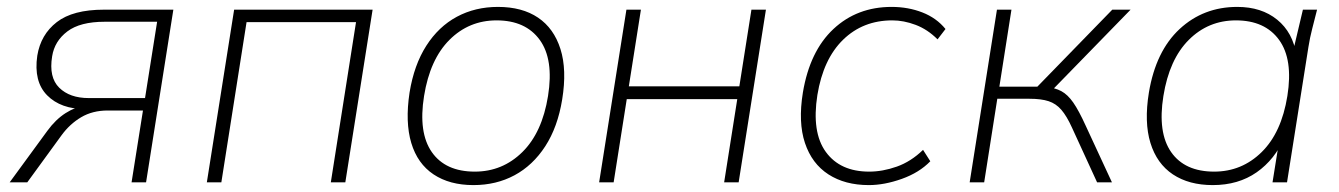

<svg xmlns="http://www.w3.org/2000/svg" viewBox="-20 -528 3878 556"><path d="M8 0 117 -149Q141 -182 170 -200.5Q199 -219 223 -219H240L228 -212Q156 -212 116.5 -252Q77 -292 88 -367Q98 -428 144.5 -464Q191 -500 281 -500H482L403 0H361L394 -208H292Q248 -208 215 -188.5Q182 -169 158 -136L59 0ZM237 -244H400L435 -465H283Q212 -465 175 -437Q138 -409 131 -365Q121 -304 151.5 -274Q182 -244 237 -244Z M579 0 658 -500H1059L980 0H938L1011 -464H694L621 0Z M1351 8Q1282 8 1235.5 -23Q1189 -54 1171 -114Q1153 -174 1166 -260Q1179 -340 1214.5 -395.5Q1250 -451 1303 -479.5Q1356 -508 1422 -508Q1492 -508 1538 -477Q1584 -446 1603 -386Q1622 -326 1608 -240Q1595 -160 1559 -104.5Q1523 -49 1470 -20.5Q1417 8 1351 8ZM1355 -31Q1435 -31 1492.5 -87.5Q1550 -144 1567 -250Q1584 -356 1543 -412.5Q1502 -469 1418 -469Q1338 -469 1281.5 -412.5Q1225 -356 1208 -250Q1191 -144 1230.5 -87.5Q1270 -31 1355 -31Z M1715 0 1794 -500H1836L1801 -278H2121L2156 -500H2198L2119 0H2077L2115 -241H1795L1757 0Z M2496 8Q2427 8 2379 -23Q2331 -54 2311 -114Q2291 -174 2305 -260Q2325 -380 2393.5 -444Q2462 -508 2562 -508Q2610 -508 2651 -492Q2692 -476 2718 -444L2695 -414Q2666 -443 2631.5 -456Q2597 -469 2564 -469Q2479 -469 2421.5 -413Q2364 -357 2347 -253Q2330 -145 2371.5 -88Q2413 -31 2497 -31Q2536 -31 2577 -45.5Q2618 -60 2653 -94L2674 -61Q2642 -28 2591.5 -10Q2541 8 2496 8Z M2788 0 2867 -500H2909L2874 -277H2984L3201 -500H3254L3025 -265L3006 -277Q3035 -274 3053.5 -264Q3072 -254 3088 -231Q3104 -208 3124 -164L3200 0H3157L3084 -159Q3069 -192 3053.5 -210Q3038 -228 3016.5 -235Q2995 -242 2961 -242H2868L2830 0Z M3492 8Q3423 8 3376.5 -23Q3330 -54 3311.5 -114Q3293 -174 3307 -260Q3327 -380 3396 -444Q3465 -508 3563 -508Q3633 -508 3678.5 -471Q3724 -434 3734 -369H3722L3753 -500H3794Q3787 -472 3780 -445Q3773 -418 3769 -392L3707 0H3665L3686 -131H3700Q3672 -66 3619 -29Q3566 8 3492 8ZM3496 -31Q3576 -31 3633.5 -87.5Q3691 -144 3708 -250Q3725 -356 3684 -412.5Q3643 -469 3559 -469Q3479 -469 3422.5 -412.5Q3366 -356 3349 -250Q3332 -144 3371.5 -87.5Q3411 -31 3496 -31Z"/></svg>

Font: Mulish ExtraLight
Style: Italic
Weight: 200
Italic angle: -9°
Designer: Vernon Adams
Foundry: Vernon Adams
Version: Version 3.603